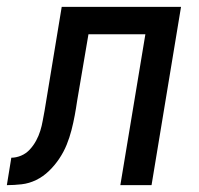

<svg xmlns="http://www.w3.org/2000/svg" viewBox="-60 -540 580 560"><path d="M-40 0 -27 -80Q-13 -80 1.5 -86Q16 -92 27 -104Q38 -116 45.5 -130Q53 -144 57.5 -158.5Q62 -173 64.5 -187.5Q67 -202 70 -217L120 -520H468L382 0H291L364 -440H198L165 -246Q162 -225 158 -203.5Q154 -182 148.5 -160.5Q143 -139 134.5 -118Q126 -97 113 -77.5Q100 -58 83 -41.5Q66 -25 45.5 -15Q25 -5 3 -2.5Q-19 0 -40 0Z"/></svg>

Font: Iosevka Curly Medium
Style: Italic
Weight: 500
Italic angle: -9°
Monospace: yes
Designer: Belleve Invis
Foundry: Belleve Invis
Version: Version 22.1.2; ttfautohint (v1.8.4)